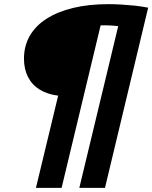

<svg xmlns="http://www.w3.org/2000/svg" viewBox="-20 -720 734 925"><path d="M153.2 185 260.2 -259.2Q208 -265.5 171.1 -288.4Q134.2 -311.2 114.9 -349.2Q95.5 -387.2 95.5 -437Q95.5 -498.8 123.4 -547.2Q151.2 -595.8 204.4 -629.8Q257.5 -663.8 332.5 -681.9Q407.5 -700 502.5 -700Q532.5 -700 564.4 -698.1Q596.2 -696.2 629.2 -692.8Q662.2 -689.2 693.8 -683L485.8 185H362.2L549.5 -594Q532.8 -596.2 509.9 -597.4Q487 -598.5 464.8 -598L276.8 185Z"/></svg>

Font: Ubuntu Sans
Style: Italic
Weight: 400
Italic angle: -13.5°
Designer: Dalton Maag Ltd
Foundry: Dalton Maag Ltd
Version: Version 1.006